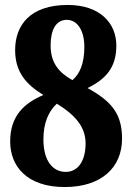

<svg xmlns="http://www.w3.org/2000/svg" viewBox="-20 -744 533 774"><path d="M241 10C388 10 472 -68 472 -185C472 -284 431 -335 333 -389C406 -425 449 -471 449 -560C449 -651 383 -724 253 -724C101 -724 41 -642 41 -542C41 -453 86 -403 155 -361C79 -329 21 -278 21 -174C21 -75 87 10 241 10ZM272 -421C218 -451 184 -490 184 -561C184 -624 206 -664 249 -664C295 -664 320 -616 320 -556C320 -486 301 -446 272 -421ZM245 -51C194 -51 155 -94 155 -182C155 -248 175 -294 209 -326C284 -280 325 -232 325 -166C325 -93 293 -51 245 -51Z"/></svg>

Font: Noto Serif Myanmar Condensed ExtraBold
Style: Regular
Weight: 800
Width: 3
Designer: Ben Mitchell and the Monotype Design Team
Foundry: Monotype Imaging Inc.
Version: Version 2.106